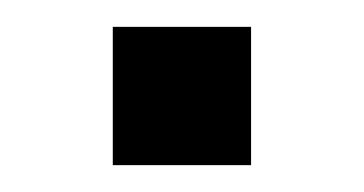

<svg xmlns="http://www.w3.org/2000/svg" viewBox="-20 -340 271 143"><path d="M64 -320H167V-217H64Z"/></svg>

Font: PRinguin Sans
Style: Regular
Weight: 400
Designer: Vernon Adams
Foundry: Vernon Adams
Version: ""